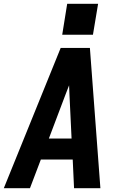

<svg xmlns="http://www.w3.org/2000/svg" viewBox="-29 -986 649 1006"><path d="M-9 0 289 -735H442L497 0H359L352 -150H185L128 0ZM227 -260H346L335 -490Q335 -502 334 -514.5Q333 -527 333 -539Q328 -527 323.5 -514.5Q319 -502 314 -490ZM297 -804 323 -966H485L458 -804Z"/></svg>

Font: Iosevka SS04 XBd Ex Obl
Style: Regular
Weight: 800
Width: 7
Italic angle: -9°
Monospace: yes
Designer: Belleve Invis
Foundry: Belleve Invis
Version: Version 19.0.0; ttfautohint (v1.8.4)